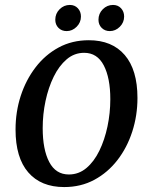

<svg xmlns="http://www.w3.org/2000/svg" viewBox="-20 -746 601 778"><path d="M240 12Q146 12 94.5 -47.5Q43 -107 43 -221Q43 -293 64 -357.5Q85 -422 124 -473Q163 -524 217.5 -553.5Q272 -583 340 -583Q434 -583 485.5 -523Q537 -463 537 -349Q537 -278 516 -213Q495 -148 456 -97.5Q417 -47 362.5 -17.5Q308 12 240 12ZM259 -39Q299 -39 330 -65Q361 -91 382.5 -135Q404 -179 415.5 -233.5Q427 -288 427 -344Q427 -430 400.5 -481Q374 -532 321 -532Q281 -532 250 -505.5Q219 -479 197.5 -435Q176 -391 164.5 -337Q153 -283 153 -227Q153 -140 179.5 -89.5Q206 -39 259 -39ZM425 -620Q405 -620 392 -633Q379 -646 379 -666Q379 -691 396.5 -708.5Q414 -726 438 -726Q458 -726 470.5 -712.5Q483 -699 483 -679Q483 -655 465.5 -637.5Q448 -620 425 -620ZM250 -620Q230 -620 217 -633Q204 -646 204 -666Q204 -691 221.5 -708.5Q239 -726 263 -726Q283 -726 295.5 -712.5Q308 -699 308 -679Q308 -655 290.5 -637.5Q273 -620 250 -620Z"/></svg>

Font: Yrsa Medium
Style: Italic
Weight: 500
Italic angle: -7.10001°
Designer: Anna Giedrys (Yrsa+Rasa design), David Brezina (Yrsa art-direction, Rasa art-direction, design)
Foundry: Rosetta Type Foundry
Version: Version 2.004